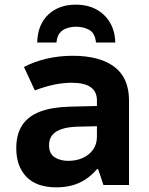

<svg xmlns="http://www.w3.org/2000/svg" viewBox="-20 -796 640 826"><path d="M223 10Q137 10 93.5 -35.5Q50 -81 50 -158Q50 -219 76 -258Q102 -297 153 -316Q204 -335 277 -337L397 -340V-364Q397 -402 370 -421Q343 -440 288 -440Q253 -440 213.5 -432Q174 -424 130 -407L83 -508Q130 -532 182.5 -544Q235 -556 293 -556Q409 -556 472 -508.5Q535 -461 535 -364V0H425L402 -69H398Q373 -40 345 -22.5Q317 -5 286.5 2.5Q256 10 223 10ZM274 -104Q308 -104 336 -116.5Q364 -129 380.5 -152.5Q397 -176 397 -208V-253L314 -251Q274 -250 246.5 -241Q219 -232 205 -215Q191 -198 191 -171Q191 -135 215 -119.5Q239 -104 274 -104ZM306 -776Q381 -776 427.5 -731.5Q474 -687 476 -613H393Q389 -653 364.5 -667Q340 -681 308 -681Q286 -681 267 -674.5Q248 -668 236.5 -653.5Q225 -639 223 -613H140Q142 -690 187.5 -733Q233 -776 306 -776Z"/></svg>

Font: Noto Sans Mono
Style: Bold
Weight: 700
Designer: Monotype Design Team
Foundry: Monotype Imaging Inc.
Version: Version 2.014